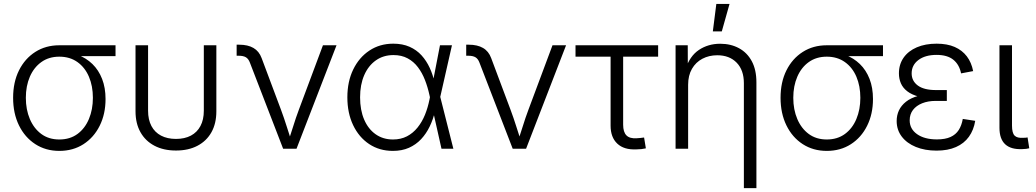

<svg xmlns="http://www.w3.org/2000/svg" viewBox="-20 -770 5362 994"><path d="M287.1 11.2Q216.8 11.2 162.6 -23.9Q108.4 -59.1 78.1 -121.1Q47.9 -183.1 47.9 -263.7Q47.9 -344.7 78.4 -405.8Q108.9 -466.8 162.8 -501.2Q216.8 -535.6 287.1 -535.6H578.1V-479.5H357.9L287.1 -476.6Q232.9 -476.6 194.1 -448.7Q155.3 -420.9 134.5 -372.8Q113.8 -324.7 113.8 -263.7Q113.8 -202.6 134.5 -153.8Q155.3 -105 193.8 -76.4Q232.4 -47.9 287.1 -47.9Q342.3 -47.9 381.1 -76.4Q419.9 -105 440.4 -154.1Q460.9 -203.1 460.9 -263.7Q460.9 -324.7 440.4 -372.8Q419.9 -420.9 380.9 -448.7Q341.8 -476.6 287.1 -476.6V-502.4Q338.9 -502.4 382.6 -486.1Q426.3 -469.7 458.5 -438.5Q490.7 -407.2 508.5 -361.6Q526.4 -315.9 526.4 -257.3Q526.4 -179.7 496.1 -118.9Q465.8 -58.1 411.9 -23.4Q357.9 11.2 287.1 11.2Z M891.1 9.3Q826.7 9.3 779.8 -15.4Q732.9 -40 707.3 -85.4Q681.6 -130.9 681.6 -193.8V-535.6H746.6V-196.8Q746.6 -150.4 763.9 -117.7Q781.2 -85 813.7 -67.9Q846.2 -50.8 891.1 -50.8Q936 -50.8 968.3 -67.9Q1000.5 -85 1017.8 -117.7Q1035.2 -150.4 1035.2 -196.8V-535.6H1100.1V-193.8Q1100.1 -130.9 1074.7 -85.4Q1049.3 -40 1002.4 -15.4Q955.6 9.3 891.1 9.3Z M1445.8 0 1273.9 -445.3Q1266.6 -465.3 1253.2 -473.4Q1239.7 -481.4 1216.8 -481.4H1205.1V-538.6H1218.3Q1263.2 -538.6 1292.2 -521.7Q1321.3 -504.9 1334.5 -469.2L1434.6 -202.1Q1450.7 -158.7 1464.1 -116Q1477.5 -73.2 1491.2 -31.7H1470.7Q1484.9 -73.2 1498 -116.2Q1511.2 -159.2 1527.3 -202.1L1651.9 -535.6H1722.2L1515.1 0Z M2014.2 11.2Q1944.3 11.2 1891.1 -24.2Q1837.9 -59.6 1808.1 -122.3Q1778.3 -185.1 1778.3 -266.1Q1778.3 -347.7 1808.6 -410.2Q1838.9 -472.7 1892.6 -508.3Q1946.3 -543.9 2016.1 -543.9Q2064 -543.9 2100.3 -527.8Q2136.7 -511.7 2162.4 -483.4Q2188 -455.1 2204.8 -418.5Q2221.7 -381.8 2230 -341.3H2252.9L2258.8 -270L2327.1 0H2265.6L2203.1 -278.8Q2194.3 -319.3 2179.9 -356.2Q2165.5 -393.1 2143.6 -422.1Q2121.6 -451.2 2090.3 -468Q2059.1 -484.9 2017.1 -484.9Q1964.8 -484.9 1926 -457.5Q1887.2 -430.2 1865.7 -381.1Q1844.2 -332 1844.2 -266.1Q1844.2 -200.2 1865.2 -151.1Q1886.2 -102.1 1924.6 -75Q1962.9 -47.9 2014.6 -47.9Q2055.2 -47.9 2086.7 -64.2Q2118.2 -80.6 2141.6 -109.6Q2165 -138.7 2180.2 -176Q2195.3 -213.4 2203.6 -255.4L2257.8 -535.6H2319.8L2258.8 -266.6L2252.9 -195.3H2232.4Q2222.7 -152.8 2204.6 -115.2Q2186.5 -77.6 2159.9 -49.3Q2133.3 -21 2097.2 -4.9Q2061 11.2 2014.2 11.2Z M2634.3 0 2462.4 -445.3Q2455.1 -465.3 2441.7 -473.4Q2428.2 -481.4 2405.3 -481.4H2393.6V-538.6H2406.7Q2451.7 -538.6 2480.7 -521.7Q2509.8 -504.9 2522.9 -469.2L2623 -202.1Q2639.2 -158.7 2652.6 -116Q2666 -73.2 2679.7 -31.7H2659.2Q2673.3 -73.2 2686.5 -116.2Q2699.7 -159.2 2715.8 -202.1L2840.3 -535.6H2910.6L2703.6 0Z M3274.4 3.4Q3210.4 6.3 3175.8 -26.4Q3141.1 -59.1 3141.1 -119.6V-476.6H2959.5V-535.6H3387.2V-476.6H3206.1V-124.5Q3206.1 -86.4 3223.1 -69.1Q3240.2 -51.8 3275.9 -54.2Q3284.7 -54.7 3294.9 -55.7Q3305.2 -56.6 3314.5 -58.1L3323.7 -2Q3313 0.5 3300.3 2Q3287.6 3.4 3274.4 3.4Z M3542.5 -331.1V0H3477.5V-535.6H3540.5L3541 -410.2H3528.3Q3550.8 -480 3598.6 -511.7Q3646.5 -543.5 3708.5 -543.5Q3763.2 -543.5 3805.7 -520.5Q3848.1 -497.6 3872.1 -453.1Q3896 -408.7 3896 -343.8V204.1H3831.1V-339.4Q3831.1 -407.2 3793.7 -445.6Q3756.3 -483.9 3693.4 -483.9Q3650.4 -483.9 3616.2 -465.8Q3582 -447.8 3562.3 -413.6Q3542.5 -379.4 3542.5 -331.1ZM3670.4 -607.4 3688.5 -749.5H3756.8L3716.8 -607.4Z M4260.3 11.2Q4189.9 11.2 4135.7 -23.9Q4081.5 -59.1 4051.3 -121.1Q4021 -183.1 4021 -263.7Q4021 -344.7 4051.5 -405.8Q4082 -466.8 4136 -501.2Q4189.9 -535.6 4260.3 -535.6H4551.3V-479.5H4331.1L4260.3 -476.6Q4206.1 -476.6 4167.2 -448.7Q4128.4 -420.9 4107.7 -372.8Q4086.9 -324.7 4086.9 -263.7Q4086.9 -202.6 4107.7 -153.8Q4128.4 -105 4167 -76.4Q4205.6 -47.9 4260.3 -47.9Q4315.4 -47.9 4354.2 -76.4Q4393.1 -105 4413.6 -154.1Q4434.1 -203.1 4434.1 -263.7Q4434.1 -324.7 4413.6 -372.8Q4393.1 -420.9 4354 -448.7Q4314.9 -476.6 4260.3 -476.6V-502.4Q4312 -502.4 4355.7 -486.1Q4399.4 -469.7 4431.6 -438.5Q4463.9 -407.2 4481.7 -361.6Q4499.5 -315.9 4499.5 -257.3Q4499.5 -179.7 4469.2 -118.9Q4439 -58.1 4385 -23.4Q4331.1 11.2 4260.3 11.2Z M4828.6 9.8Q4768.1 9.8 4721.4 -9.3Q4674.8 -28.3 4648.4 -63Q4622.1 -97.7 4622.1 -143.6Q4622.1 -173.3 4634 -198.7Q4646 -224.1 4670.4 -243.4Q4694.8 -262.7 4733.2 -273.4Q4771.5 -284.2 4824.2 -284.2H4881.8V-247.6H4824.2Q4784.7 -247.6 4754.2 -235.4Q4723.6 -223.1 4706.5 -200.7Q4689.5 -178.2 4689.5 -147Q4689.5 -102.5 4727.8 -75.4Q4766.1 -48.3 4830.6 -48.3Q4873.5 -48.3 4900.9 -60.8Q4928.2 -73.2 4943.4 -96.9Q4958.5 -120.6 4964.4 -154.3L5028.8 -144.5Q5021 -96.7 4996.1 -62Q4971.2 -27.3 4929.2 -8.8Q4887.2 9.8 4828.6 9.8ZM4825.2 -260.3Q4772.9 -260.3 4736.3 -270Q4699.7 -279.8 4677 -297.4Q4654.3 -314.9 4644 -338.6Q4633.8 -362.3 4633.8 -390.1Q4633.8 -437 4658.2 -471.7Q4682.6 -506.3 4726.6 -525.1Q4770.5 -543.9 4829.1 -543.9Q4883.8 -543.9 4922.6 -526.9Q4961.4 -509.8 4985.4 -478.3Q5009.3 -446.8 5018.1 -401.9L4955.6 -390.1Q4946.3 -436 4915.3 -460.9Q4884.3 -485.8 4828.6 -485.8Q4770 -485.8 4734.9 -459.5Q4699.7 -433.1 4699.7 -390.1Q4699.7 -351.1 4731.4 -327.4Q4763.2 -303.7 4826.2 -303.7H4881.8V-260.3Z M5272 2Q5213.4 4.4 5183.8 -23.2Q5154.3 -50.8 5154.3 -108.4V-535.6H5219.2V-120.1Q5219.2 -81.5 5232.7 -67.9Q5246.1 -54.2 5277.8 -56.6Q5285.6 -56.6 5290.3 -57.1Q5294.9 -57.6 5299.8 -58.6L5308.6 -2.4Q5301.8 -0.5 5292 0.7Q5282.2 2 5272 2Z"/></svg>

Font: Inter 20pt Light
Style: Regular
Weight: 300
Version: Version 4.001;git-66647c0bb